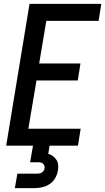

<svg xmlns="http://www.w3.org/2000/svg" viewBox="-20 -755 545 995"><path d="M12 0 133 -735H505L491 -647H220L183 -426H397L383 -338H169L127 -88H398L384 0ZM57 220 70 145H170Q177 145 183.5 144Q190 143 196 139.5Q202 136 206 130Q210 124 211 117Q212 111 210 104.5Q208 98 203.5 93.5Q199 89 192.5 87.5Q186 86 179 86H136L151 0H237L230 42Q243 46 254 54Q265 62 272.5 73.5Q280 85 281.5 99.5Q283 114 280 129Q277 149 266 168Q255 187 237 199Q219 211 198 215.5Q177 220 157 220Z"/></svg>

Font: Iosevka Term Curly SmBd Obl
Style: Regular
Weight: 600
Italic angle: -9°
Designer: Belleve Invis
Foundry: Belleve Invis
Version: Version 32.3.0